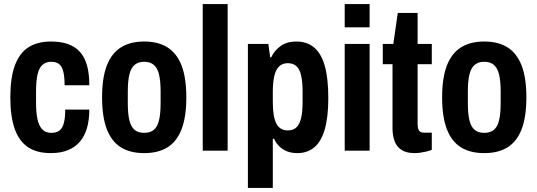

<svg xmlns="http://www.w3.org/2000/svg" viewBox="-20 -744 2650 948"><path d="M231 12Q162 12 118 -17.5Q74 -47 52.5 -108Q31 -169 31 -263Q31 -360 53.5 -421Q76 -482 120.5 -510.5Q165 -539 232 -539Q280 -539 315.5 -526.5Q351 -514 374.5 -488Q398 -462 409.5 -421.5Q421 -381 421 -323H299Q299 -365 292.5 -390.5Q286 -416 272 -427.5Q258 -439 232 -439Q208 -439 191 -425Q174 -411 166 -379Q158 -347 158 -292V-233Q158 -191 164.5 -158Q171 -125 187.5 -106.5Q204 -88 233 -88Q258 -88 273 -99Q288 -110 295 -135.5Q302 -161 302 -203H421Q421 -152 409.5 -112Q398 -72 374.5 -44.5Q351 -17 315 -2.5Q279 12 231 12Z M692 12Q623 12 577 -16.5Q531 -45 507.5 -106Q484 -167 484 -263Q484 -360 507.5 -420.5Q531 -481 577 -510Q623 -539 692 -539Q761 -539 807 -510Q853 -481 876.5 -420.5Q900 -360 900 -263Q900 -167 876.5 -106Q853 -45 807 -16.5Q761 12 692 12ZM692 -88Q721 -88 739 -102.5Q757 -117 765 -149.5Q773 -182 773 -234V-292Q773 -345 765 -377Q757 -409 739 -424Q721 -439 692 -439Q663 -439 645 -424Q627 -409 619 -377Q611 -345 611 -292V-234Q611 -182 619 -149.5Q627 -117 645 -102.5Q663 -88 692 -88Z M981 0V-724H1104V0Z M1204 184V-527H1305L1314 -461H1319Q1336 -496 1366.5 -517.5Q1397 -539 1443 -539Q1496 -539 1531 -509.5Q1566 -480 1583.5 -419Q1601 -358 1601 -260Q1601 -166 1583.5 -105.5Q1566 -45 1532 -16.5Q1498 12 1448 12Q1420 12 1398 3.5Q1376 -5 1359.5 -21Q1343 -37 1333 -59H1327V184ZM1401 -100Q1427 -100 1443 -114.5Q1459 -129 1466.5 -160Q1474 -191 1474 -240V-291Q1474 -339 1467 -370.5Q1460 -402 1444 -417Q1428 -432 1401 -432Q1374 -432 1357.5 -415.5Q1341 -399 1334 -367.5Q1327 -336 1327 -290V-242Q1327 -206 1331 -179.5Q1335 -153 1344 -135Q1353 -117 1367.5 -108.5Q1382 -100 1401 -100Z M1682 -609V-724H1805V-609ZM1682 0V-527H1805V0Z M2027 12Q1987 12 1963 -3.5Q1939 -19 1928.5 -46.5Q1918 -74 1918 -110V-427H1870V-527H1922L1944 -680H2042V-527H2112V-427H2042V-133Q2042 -111 2048.5 -100Q2055 -89 2074 -89H2112V-4Q2099 1 2084 4.5Q2069 8 2054.5 10Q2040 12 2027 12Z M2371 12Q2302 12 2256 -16.5Q2210 -45 2186.5 -106Q2163 -167 2163 -263Q2163 -360 2186.5 -420.5Q2210 -481 2256 -510Q2302 -539 2371 -539Q2440 -539 2486 -510Q2532 -481 2555.5 -420.5Q2579 -360 2579 -263Q2579 -167 2555.5 -106Q2532 -45 2486 -16.5Q2440 12 2371 12ZM2371 -88Q2400 -88 2418 -102.5Q2436 -117 2444 -149.5Q2452 -182 2452 -234V-292Q2452 -345 2444 -377Q2436 -409 2418 -424Q2400 -439 2371 -439Q2342 -439 2324 -424Q2306 -409 2298 -377Q2290 -345 2290 -292V-234Q2290 -182 2298 -149.5Q2306 -117 2324 -102.5Q2342 -88 2371 -88Z"/></svg>

Font: Archivo Condensed
Style: Bold
Weight: 700
Width: 3
Designer: Hector Gatti
Foundry: Omnibus-Type
Version: Version 2.001